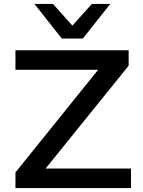

<svg xmlns="http://www.w3.org/2000/svg" viewBox="-20 -962 733 982"><path d="M59 0V-80L519 -651L531 -605H59V-705H638V-626L176 -54L165 -100H650V0ZM296 -765 156 -942H251L350 -831L450 -942H544L404 -765Z"/></svg>

Font: Nunito Sans 7pt SemiExpanded SemiBold
Style: Regular
Weight: 600
Width: 6
Designer: Vernon Adams
Foundry: Vernon Adams
Version: Version 3.101;gftools[0.9.27]